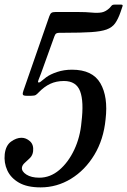

<svg xmlns="http://www.w3.org/2000/svg" viewBox="-36 -802 552 832"><path d="M-15.5 -134Q-11 -172 12 -188.5Q35 -205 57 -205Q77 -205 93.8 -190Q110.5 -175 107.5 -147Q105.5 -129 94 -117.5Q82.5 -106 71.5 -96.5Q60.5 -87 59 -75.5Q57.5 -59 78.5 -45.5Q99.5 -32 134.5 -32Q181.5 -32 220.8 -65.2Q260 -98.5 285.8 -153.2Q311.5 -208 317 -272.5Q328 -362 311.2 -406.5Q294.5 -451 241 -451Q208 -451 181.8 -438.8Q155.5 -426.5 131.5 -401.5Q125 -394.5 119.5 -390.8Q114 -387 99.5 -387H78.5Q64.5 -387 63 -392.5Q61.5 -398 65.5 -409L177.5 -731Q181.5 -742.5 186.8 -746.2Q192 -750 205 -750H300.5Q337 -750 361.8 -747.5Q386.5 -745 404.5 -748.2Q422.5 -751.5 439.5 -768Q443.5 -772 447.2 -777Q451 -782 460.5 -782H489Q497.5 -782 495 -775L486.5 -750Q476 -719.5 463 -701.2Q450 -683 425.8 -674.2Q401.5 -665.5 358.5 -662.8Q315.5 -660 245.5 -660H223.5Q212.5 -660 207.8 -657Q203 -654 199.5 -644L141.5 -483Q135 -466 131 -456.2Q127 -446.5 130 -445Q134.5 -443 142 -449.5Q149.5 -456 164 -467Q181.5 -480 211.2 -490Q241 -500 276 -500Q365 -500 399 -441.2Q433 -382.5 421.5 -285Q413 -197.5 372.8 -131Q332.5 -64.5 271.5 -27.2Q210.5 10 140 10Q81.5 10 46 -10.5Q10.5 -31 -4.5 -64Q-19.5 -97 -15.5 -134Z"/></svg>

Font: Besley* Narrow
Style: Italic
Weight: 400
Width: 4
Italic angle: -13°
Designer: Owen Earl
Foundry: indestructible type*
Version: Version 3.000; ttfautohint (v1.8.3)